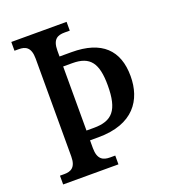

<svg xmlns="http://www.w3.org/2000/svg" viewBox="-132 -809 795 904"><g transform="rotate(-20 266.0 -357.0)"><path d="M29 0H306V-44H280C246 -44 219 -56 219 -113V-152H261C437 -152 502 -252 502 -371C502 -501 430 -572 279 -572H219V-601C219 -659 245 -670 280 -670H306V-714H29V-670H51C83 -670 110 -659 110 -601V-111C110 -55 83 -44 51 -44H29ZM256 -201H219V-522H265C354 -522 386 -478 386 -367C386 -242 348 -201 256 -201Z"/></g></svg>

Font: Noto Serif Condensed Medium
Style: Regular
Weight: 500
Width: 3
Designer: Monotype Design Team
Foundry: Monotype Imaging Inc.
Version: Version 2.015